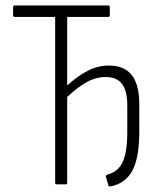

<svg xmlns="http://www.w3.org/2000/svg" viewBox="-20 -675 596 703"><path d="M387 7Q382 8 380 7.5Q378 7 377 4L368 -26Q367 -30 368 -32Q369 -34 374 -36Q413 -46 429.5 -82.5Q446 -119 446 -191V-290Q446 -342 427 -367.5Q408 -393 367 -393Q331 -393 297 -374Q263 -355 226 -320V-6Q226 0 220 0H187Q182 0 182 -6V-613H34Q28 -613 28 -620V-649Q28 -655 34 -655H377Q382 -655 382 -649V-620Q382 -613 377 -613H226V-362Q262 -395 299.5 -415Q337 -435 379 -435Q435 -435 462.5 -400Q490 -365 490 -294V-193Q490 -98 465 -51Q440 -4 387 7Z"/></svg>

Font: Sofia Sans Condensed Light
Style: Regular
Weight: 300
Designer: Botio Nikoltchev, Ani Petrova
Foundry: lettersoup
Version: Version 4.101